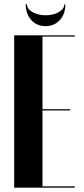

<svg xmlns="http://www.w3.org/2000/svg" viewBox="-20 -861 385 881"><path d="M45 -699V0H323V-6H175V-354H302V-360H175V-693H323V-699ZM275 -841H280Q280 -797 254.5 -769Q229 -741 189 -741Q149 -741 123.5 -769Q98 -797 98 -841H104Q104 -820 129 -805.5Q154 -791 190 -791Q225 -791 250 -805.5Q275 -820 275 -841Z"/></svg>

Font: Moniqa Black
Style: Regular
Weight: 900
Designer: Rajesh Rajput
Foundry: Rajesh Rajput
Version: Version 1.000